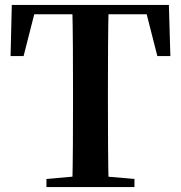

<svg xmlns="http://www.w3.org/2000/svg" viewBox="-20 -761 735 781"><path d="M169 0V-33L327 -47H366L527 -33V0ZM274 0Q276 -85 276.5 -171.5Q277 -258 277 -346V-394Q277 -481 276.5 -567.5Q276 -654 274 -741H422Q420 -656 419.5 -568.5Q419 -481 419 -394V-347Q419 -260 419.5 -173.5Q420 -87 422 0ZM23 -533 28 -741H667L673 -533H620L567 -741L634 -703H61L129 -741L76 -533Z"/></svg>

Font: Noto Serif KR ExtraLight
Style: Bold
Weight: 700
Version: Version 2.002-H1;hotconv 1.1.0;makeotfexe 2.6.0